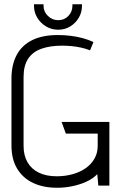

<svg xmlns="http://www.w3.org/2000/svg" viewBox="-20 -874 567 904"><path d="M366 -854H321V-847Q321 -819 302 -799Q283 -779 254 -779Q226 -779 205.5 -799Q185 -819 185 -847V-854H140V-847Q140 -816 155.5 -790.5Q171 -765 197 -749.5Q223 -734 254 -734Q285 -734 310.5 -749.5Q336 -765 351 -790.5Q366 -816 366 -847ZM404 -637 420 -676Q397 -687 369 -694.5Q341 -702 311.5 -705.5Q282 -709 252 -709Q180 -709 131.5 -685Q83 -661 58.5 -615Q34 -569 34 -504V-189Q34 -124 61 -79.5Q88 -35 136 -12.5Q184 10 249 10Q286 10 321.5 2.5Q357 -5 387.5 -19Q418 -33 438 -54L443 0H495V-300H270L290 -245H440V-187Q440 -154 425 -127.5Q410 -101 384 -82.5Q358 -64 322.5 -54Q287 -44 247 -44Q198 -44 163 -61Q128 -78 109.5 -110Q91 -142 91 -187V-512Q91 -565 112.5 -597.5Q134 -630 175 -644.5Q216 -659 272 -659Q293 -659 315.5 -657Q338 -655 361 -650Q384 -645 404 -637Z"/></svg>

Font: AdventPro_ExpandedRegular
Style: ExpandedRegular
Weight: 400
Width: 7
Designer: VivaRado, Andreas Kalpakidis
Foundry: VivaRado, Andreas Kalpakidis
Version: Version 3.000